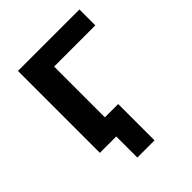

<svg xmlns="http://www.w3.org/2000/svg" viewBox="-184 -606 837 837"><g transform="rotate(-45 234.0 -187.5)"><path d="M71 0V-505H450V-407H196V-94H278V130H172V0Z"/></g></svg>

Font: MulishBold
Style: Bold
Weight: 700
Designer: Vernon Adams
Foundry: Vernon Adams
Version: Version 3.602; ttfautohint (v1.8.3)